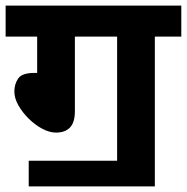

<svg xmlns="http://www.w3.org/2000/svg" viewBox="-20 -642 664 682"><path d="M246 -512V-247Q246 -207 228.5 -189Q211 -171 179 -171Q156 -171 130.5 -184.5Q105 -198 82.5 -220Q60 -242 45.5 -267.5Q31 -293 31 -317Q31 -343 44.5 -363Q58 -383 102 -383H112V-512H0V-622H624V-512H530V20H396V-512ZM82 -71H437V20H82Z"/></svg>

Font: Noto Sans Devanagari
Style: Bold
Weight: 700
Version: Version 2.003